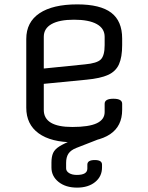

<svg xmlns="http://www.w3.org/2000/svg" viewBox="-20 -635 678 877"><path d="M538 -459V-429Q538 -374 523.5 -341.5Q509 -309 474 -293Q439 -277 375 -271L180 -252V-133Q180 -55 310 -55Q386 -55 422 -72Q458 -89 458 -123V-161Q458 -184 498 -184Q538 -184 538 -161V-133Q538 15 318 15Q213 15 156.5 -26Q100 -67 100 -143V-457Q100 -534 160.5 -574.5Q221 -615 333 -615Q438 -615 488 -577Q538 -539 538 -459ZM180 -467V-322L368 -341Q423 -346 440.5 -363.5Q458 -381 458 -429V-467Q458 -505 422 -525Q386 -545 318 -545Q251 -545 215.5 -525Q180 -505 180 -467ZM332 222Q280 222 247.5 196Q215 170 215 130V108Q215 81 222.5 64Q230 47 251.5 33.5Q273 20 313 4L418 -37L433 0L328 41Q303 51 292.5 67Q282 83 282 109V134Q282 147 295.5 155.5Q309 164 331 164Q379 164 379 135V117Q379 96 413 96Q446 96 446 117V130Q446 171 414.5 196.5Q383 222 332 222Z"/></svg>

Font: Offside
Style: Regular
Weight: 400
Designer: Eduardo Rodriguez Tunni
Foundry: Eduardo Rodriguez Tunni
Version: Version 1.002; ttfautohint (v1.8.4.7-5d5b);gftools[0.9.23]